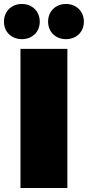

<svg xmlns="http://www.w3.org/2000/svg" viewBox="-53 -946 442 966"><path d="M50 0H286V-700H50ZM279 -749C330 -749 369 -784 369 -837C369 -890 330 -926 279 -926C228 -926 189 -890 189 -837C189 -784 228 -749 279 -749ZM57 -749C108 -749 147 -784 147 -837C147 -890 108 -926 57 -926C6 -926 -33 -890 -33 -837C-33 -784 6 -749 57 -749Z"/></svg>

Font: Chess Sans Black
Style: Regular
Weight: 900
Designer: Wolf Bōese
Foundry: Wolf Bōese
Version: Version 7.223;Glyphs 3.3 (3306)